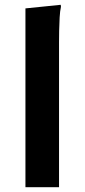

<svg xmlns="http://www.w3.org/2000/svg" viewBox="-20 -780 353 800"><path d="M86 -745 233 -760 234 -752Q230 -734 228.5 -707Q227 -680 226.5 -652Q226 -624 226 -604V0H86Z"/></svg>

Font: Kufam SemiBold
Style: Italic
Weight: 600
Italic angle: -11°
Designer: Artur Schmal
Foundry: Original Type
Version: Version 1.301; ttfautohint (v1.8.3)